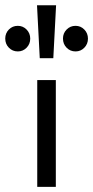

<svg xmlns="http://www.w3.org/2000/svg" viewBox="-80 -727 362 747"><path d="M64.9 -415.5H137.2V0H64.9ZM138.2 -706.5 127.4 -500.5H74.7L64 -706.5ZM-45.4 -612.3Q-31.2 -626.5 -10.7 -626.5Q9.3 -626.5 23.4 -612.1Q37.6 -597.7 37.6 -576.7Q37.6 -555.7 23.4 -541.3Q9.3 -526.9 -10.7 -526.9Q-31.2 -526.9 -45.4 -541.3Q-59.6 -555.7 -59.6 -577.1Q-59.6 -597.7 -45.4 -612.3ZM165 -577.1Q165 -597.7 179.2 -612.1Q193.4 -626.5 213.9 -626.5Q233.9 -626.5 248 -612.1Q262.2 -597.7 262.2 -576.7Q262.2 -555.7 248 -541.3Q233.9 -526.9 213.9 -526.9Q193.4 -526.9 179.2 -541.3Q165 -555.7 165 -577.1Z"/></svg>

Font: NMS Futura Pro Book
Style: Regular
Weight: 400
Designer: Blend3rman
Version: Version 0.1